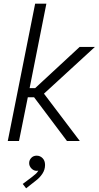

<svg xmlns="http://www.w3.org/2000/svg" viewBox="-20 -772 540 1051"><path d="M172.4 -752H233.9L142.1 -289.6H172.4L416 -515.1H499.5L220.7 -259.3L417 0H346.7L166.5 -239.7H132.3L84 0H22.5ZM104.5 234.9 155.8 196.3Q169.4 186 177.5 178.2Q185.5 170.4 189.9 161.6Q186.5 163.1 180.2 163.1Q165 163.1 152.3 150.4Q139.6 137.7 139.6 120.6Q139.6 104.5 151.1 92.3Q162.6 80.1 180.7 80.1Q199.7 80.1 213.1 93.8Q226.6 107.4 226.6 130.9Q226.6 157.2 211.9 179.2Q197.3 201.2 176.3 216.8L123 258.8Z"/></svg>

Font: Reddit Sans Vanilla Light
Style: Italic
Weight: 300
Italic angle: -11.25°
Designer: Stephen Hutchings
Version: Version 1.013